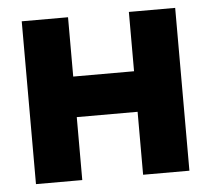

<svg xmlns="http://www.w3.org/2000/svg" viewBox="-44 -585 695 632"><g transform="rotate(-5 303.5 -269.0)"><path d="M50 -538H203V-342H404V-538H557V0H404V-208H203V0H50Z"/></g></svg>

Font: Chess Sans
Style: Bold
Weight: 700
Designer: Wolf Bōese
Foundry: Wolf Bōese
Version: Version 7.223